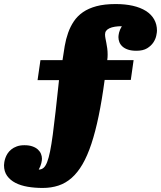

<svg xmlns="http://www.w3.org/2000/svg" viewBox="-24 -928 788 939"><path d="M487.8 -537.1Q474.6 -438.5 458.5 -360.8Q442.4 -283.2 422.9 -224.4Q403.3 -165.5 379.4 -124.5Q355.5 -83.5 326.4 -57.9Q297.4 -32.2 262 -20.5Q226.6 -8.8 184.6 -8.8Q146 -8.8 111.6 -14.6Q77.1 -20.5 51.5 -33.7Q25.9 -46.9 10.7 -68.1Q-4.4 -89.4 -4.4 -120.1Q-4.4 -125.5 -2.9 -134.8Q-1.5 -144 2.2 -155Q5.9 -166 12.9 -177Q20 -188 31 -197Q42 -206.1 57.9 -211.9Q73.7 -217.8 95.2 -217.8Q118.7 -217.8 135 -211.9Q151.4 -206.1 161.6 -196.5Q171.9 -187 176.5 -175.3Q181.2 -163.6 181.2 -151.4Q181.2 -143.6 178 -129.9Q174.8 -116.2 165.5 -98.6Q178.7 -98.6 188.7 -106.9Q198.7 -115.2 206.5 -135.3Q214.4 -155.3 220.9 -187.7Q227.5 -220.2 234.1 -269Q240.7 -317.9 248 -383.8Q255.4 -449.7 264.6 -536.1H159.7L173.8 -633.8H281.7Q286.6 -668.9 292.5 -702.9Q298.3 -736.8 309.1 -767.3Q319.8 -797.9 337.2 -823.7Q354.5 -849.6 381.6 -868.4Q408.7 -887.2 447.8 -897.7Q486.8 -908.2 541.5 -908.2Q588.4 -908.2 625.7 -899.7Q663.1 -891.1 689.5 -874.5Q715.8 -857.9 729.7 -833.5Q743.7 -809.1 743.7 -777.8Q743.7 -769.5 740.2 -753.2Q736.8 -736.8 726.1 -720.5Q715.3 -704.1 695.6 -691.9Q675.8 -679.7 643.1 -679.7Q619.1 -679.7 602.3 -685.3Q585.4 -690.9 575 -700.4Q564.5 -710 559.8 -721.9Q555.2 -733.9 555.2 -746.6Q555.2 -754.9 558.3 -768.6Q561.5 -782.2 571.8 -799.8Q533.2 -799.8 511.5 -789.8Q489.7 -779.8 489.7 -759.8Q489.7 -751 491.7 -740.7Q493.7 -730.5 496.1 -718Q498.5 -705.6 500.5 -691.4Q502.4 -677.2 502.4 -661.1Q502.4 -654.8 502 -647.7Q501.5 -640.6 500.5 -633.8H629.4L615.7 -537.1Z"/></svg>

Font: Corben
Style: Bold
Weight: 700
Designer: vernon adams
Foundry: vernon adams
Version: Version 1.101; ttfautohint (v1.6)